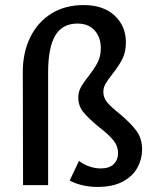

<svg xmlns="http://www.w3.org/2000/svg" viewBox="-20 -731 617 758"><path d="M255 -18 292 -96Q307 -83 331 -74.5Q355 -66 377 -66Q412 -66 429 -83Q446 -100 446 -126Q446 -155 426.5 -178.5Q407 -202 370 -230Q329 -264 309 -288.5Q289 -313 289 -346Q289 -368 299.5 -387Q310 -406 330 -431Q354 -462 366 -485.5Q378 -509 378 -541Q378 -584 353.5 -611Q329 -638 286 -638Q226 -638 198 -590.5Q170 -543 170 -445V0H71L70 -447Q70 -524 99.5 -584Q129 -644 183 -677.5Q237 -711 310 -711Q388 -711 432.5 -669.5Q477 -628 477 -564Q477 -526 463.5 -499Q450 -472 424 -439Q405 -415 396.5 -400Q388 -385 388 -368Q388 -345 403.5 -326.5Q419 -308 452 -282Q495 -246 518 -215.5Q541 -185 541 -140Q541 -104 523 -70Q505 -36 465.5 -14.5Q426 7 365 7Q304 7 255 -18Z"/></svg>

Font: Ysabeau Semibold
Style: Regular
Weight: 600
Designer: Christian Thalmann (Catharsis Fonts)
Version: Version 0.003